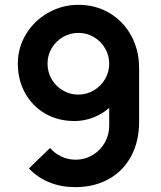

<svg xmlns="http://www.w3.org/2000/svg" viewBox="-20 -754 662 789"><path d="M551.7 -473.3V-254.2Q551.7 -173.3 519 -112.3Q486.3 -51.2 426.7 -18.1Q367.2 15 289.2 15Q232.5 15 184.3 -4Q136.1 -22.9 98.8 -61.7L185.7 -146Q205 -123.5 232.4 -110.7Q259.7 -97.8 289.2 -97.8Q329.6 -97.8 361.5 -117.4Q393.5 -136.9 411.2 -168.9Q428.8 -200.8 428.8 -237.5V-357L450.7 -333Q419.8 -296.7 376.4 -276.7Q333 -256.7 285 -256.7Q218.3 -256.7 165.6 -287.3Q112.9 -317.9 83.1 -371.7Q53.3 -425.4 53.3 -492.5Q53.3 -558.8 87.3 -614.2Q121.2 -669.6 178.5 -701.9Q235.8 -734.2 302.5 -734.2Q372.5 -734.2 429.4 -700.8Q486.2 -667.5 519 -607.9Q551.7 -548.3 551.7 -473.3ZM175.3 -492.5Q175.3 -458.1 192.2 -428.8Q209.2 -399.6 238.2 -382.5Q267.2 -365.3 301.7 -365.3Q336.1 -365.3 365.3 -382.5Q394.6 -399.6 411.7 -428.8Q428.8 -458.1 428.8 -492.5Q428.8 -526.1 411.9 -555.1Q395 -584.2 366 -601.5Q336.9 -618.8 302.5 -618.8Q268.1 -618.8 238.8 -601.9Q209.6 -585 192.5 -556Q175.3 -526.9 175.3 -492.5Z"/></svg>

Font: Tap Sans
Style: Regular
Weight: 400
Designer: Tap Payments
Foundry: Tap Payments
Version: Version 1.001;Glyphs 3.1.2 (3151)